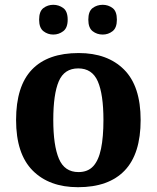

<svg xmlns="http://www.w3.org/2000/svg" viewBox="-20 -770 653 800"><path d="M305 10Q185 10 116 -59.5Q47 -129 47 -270Q47 -411 113 -480Q179 -549 308 -549Q428 -549 497 -480Q566 -411 566 -270Q566 -129 499.5 -59.5Q433 10 305 10ZM307 -53Q346 -53 368.5 -77.5Q391 -102 401 -150.5Q411 -199 411 -270Q411 -377 387.5 -431Q364 -485 306 -485Q248 -485 225 -431.5Q202 -378 202 -270Q202 -164 225.5 -108.5Q249 -53 307 -53ZM408 -626Q384 -626 366 -640Q348 -654 348 -688Q348 -723 366 -736.5Q384 -750 408 -750Q431 -750 449 -736.5Q467 -723 467 -688Q467 -654 449 -640Q431 -626 408 -626ZM202 -626Q179 -626 161 -640Q143 -654 143 -688Q143 -723 161 -736.5Q179 -750 202 -750Q225 -750 243.5 -736.5Q262 -723 262 -688Q262 -654 243.5 -640Q225 -626 202 -626Z"/></svg>

Font: Noto Serif Kannada
Style: Bold
Weight: 700
Version: Version 2.003